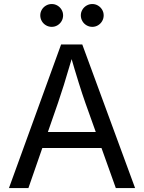

<svg xmlns="http://www.w3.org/2000/svg" viewBox="-20 -953 730 973"><path d="M289.6 -727.5H397L664.6 0H566.9L412.6 -431.6Q397.9 -473.1 378.9 -533.7Q359.9 -594.2 334 -684.1H351.6L341.8 -649.4Q320.3 -575.7 303.5 -522Q286.6 -468.3 273.9 -431.6L124 0H25.4ZM158.2 -284.2H531.7V-203.1H158.2ZM389.6 -875Q389.6 -890.6 397.5 -903.8Q405.3 -917 418.7 -924.8Q432.1 -932.6 447.8 -932.6Q463.4 -932.6 476.6 -924.8Q489.7 -917 497.6 -903.8Q505.4 -890.6 505.4 -875Q505.4 -859.4 497.6 -845.9Q489.7 -832.5 476.6 -824.7Q463.4 -816.9 447.8 -816.9Q432.1 -816.9 418.7 -824.7Q405.3 -832.5 397.5 -845.9Q389.6 -859.4 389.6 -875ZM184.1 -875Q184.1 -890.6 191.9 -903.8Q199.7 -917 213.1 -924.8Q226.6 -932.6 242.2 -932.6Q257.8 -932.6 271 -924.8Q284.2 -917 292 -903.8Q299.8 -890.6 299.8 -875Q299.8 -859.4 292 -845.9Q284.2 -832.5 271 -824.7Q257.8 -816.9 242.2 -816.9Q226.6 -816.9 213.1 -824.7Q199.7 -832.5 191.9 -845.9Q184.1 -859.4 184.1 -875Z"/></svg>

Font: Inter RS Variable
Style: Regular
Weight: 400
Designer: Rasmus Andersson (customised by Maria Ramos and Noel Pretorius)
Foundry: rsms
Version: Version 3.001;Glyphs 3.2.3 (3260)